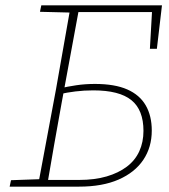

<svg xmlns="http://www.w3.org/2000/svg" viewBox="-20 -696 630 716"><path d="M143 0 145 -25H275Q333 -25 377.5 -38Q422 -51 453 -74.5Q484 -98 499.5 -132Q515 -166 515 -208Q515 -286 470 -322.5Q425 -359 328 -359Q293 -359 261 -355Q229 -351 203 -345L205 -367Q231 -373 264 -378Q297 -383 334 -383Q408 -383 454.5 -362.5Q501 -342 523.5 -303Q546 -264 546 -209Q546 -147 514.5 -100Q483 -53 422.5 -26.5Q362 0 275 0ZM539 -514 548 -672 565 -651H255L257 -676H584L565 -514ZM121 0 189 -364Q203 -442 216.5 -520Q230 -598 244 -676H277L210 -313Q196 -235 182 -156.5Q168 -78 155 0ZM16 0 21 -24 134 -28H142L139 0ZM129 -652 134 -676H259L257 -649H249Z"/></svg>

Font: Source Serif 4 ExtraLight
Style: Italic
Weight: 250
Italic angle: -12°
Designer: Frank Grießhammer
Foundry: Adobe Systems Incorporated
Version: Version 4.004;hotconv 1.0.116;makeotfexe 2.5.65601